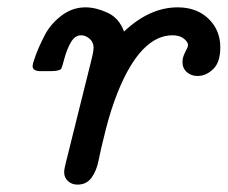

<svg xmlns="http://www.w3.org/2000/svg" viewBox="-20 -498 620 523"><path d="M68.8 -317.9Q68.8 -324.7 77.4 -347.9Q85.9 -371.1 101.6 -401.6Q117.2 -432.1 147 -455.1Q176.8 -478 212.9 -478Q240.7 -478 272.5 -463.6Q304.2 -449.2 317.9 -412.1Q387.7 -478 463.9 -478Q515.6 -478 547.9 -447Q580.1 -416 580.1 -369.1Q580.1 -328.1 560.5 -309.6Q541 -291 518.1 -291Q501 -291 489 -301.5Q477.1 -312 477.1 -329.1Q477.1 -342.3 484.6 -356.2Q492.2 -370.1 492.2 -375Q492.2 -383.8 480.7 -392.8Q469.2 -401.9 450.2 -401.9Q363.3 -401.9 300.8 -247.1Q281.7 -199.2 267.8 -144Q253.9 -88.9 248.5 -61Q243.2 -33.2 229.5 -14.2Q215.8 4.9 190.9 4.9Q175.8 4.9 165.3 -4.6Q154.8 -14.2 154.8 -28.8Q154.8 -37.6 159.2 -54.2L227.1 -327.1Q234.9 -356.9 234.9 -368.2Q234.9 -383.3 223.9 -392.6Q212.9 -401.9 201.2 -401.9Q184.1 -401.9 173.1 -382.8Q162.1 -363.8 155.5 -338.9Q148.9 -314 147 -311Q142.1 -304.2 117.2 -304.2H92.8Q68.8 -303.7 68.8 -317.9Z"/></svg>

Font: CMU Concrete
Style: BoldItalic
Weight: 700
Italic angle: -14.04°
Version: Version 0.7.0